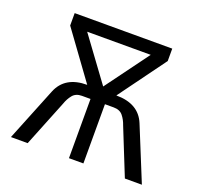

<svg xmlns="http://www.w3.org/2000/svg" viewBox="-123 -844 1026 981"><g transform="rotate(20 390.0 -353.0)"><path d="M744 0H651.5L550.5 -251.5Q541 -280 524 -301Q507 -322 473.5 -322H426V0H347.5V-322H301Q268 -322 250.8 -300.8Q233.5 -279.5 224 -251.5L123 0H32L149.5 -291.5Q188 -384 307 -384L121.5 -639V-706.5H652V-639L465.5 -384Q587 -384 625 -291.5ZM386.5 -404 559.5 -639H214Z"/></g></svg>

Font: Acari Sans
Style: Regular
Weight: 400
Designer: Alfredo Marco Pradil and Stefan Peev (font) & Cristiano Sobral (main changes)
Foundry: Alfredo Marco Pradil and Stefan Peev (font) & Cristiano Sobral (main changes)
Version: Version 1.063; ttfautohint (v1.8.3)